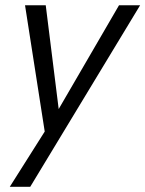

<svg xmlns="http://www.w3.org/2000/svg" viewBox="-20 -508 559 738"><path d="M17.6 210 151.9 -2.4 76.2 -487.8H155.8L205.6 -88.9L437.5 -487.8H518.6L96.2 210Z"/></svg>

Font: Acari Sans
Style: Italic
Weight: 400
Italic angle: -13°
Designer: Alfredo Marco Pradil and Stefan Peev
Foundry: Hanken Design Co.
Version: Version 1.045;January 11, 2019;FontCreator 11.5.0.2425 64-bi